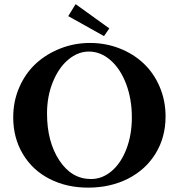

<svg xmlns="http://www.w3.org/2000/svg" viewBox="-20 -881 852 915"><path d="M475.6 -709 305.2 -804.2 340.3 -861.3 501 -745.6ZM399.9 13.2Q297.9 13.2 216.8 -28.1Q135.7 -69.3 89.4 -146.2Q43 -223.1 43 -322.3Q43 -399.4 72.5 -466.3Q102.1 -533.2 152.1 -578.9Q202.1 -624.5 268.8 -650.4Q335.4 -676.3 408.7 -676.3Q483.9 -676.3 550.3 -650.1Q616.7 -624 665 -578.1Q713.4 -532.2 741.2 -466.8Q769 -401.4 769 -325.7Q769 -227.1 721.7 -149.7Q674.3 -72.3 590.1 -29.5Q505.9 13.2 399.9 13.2ZM413.6 -27.8Q467.3 -27.8 512 -65.7Q556.6 -103.5 582.5 -171.1Q608.4 -238.8 608.4 -321.3Q608.4 -408.7 581.1 -481Q553.7 -553.2 506.6 -594.2Q459.5 -635.3 403.3 -635.3Q352.1 -635.3 306.4 -597.7Q260.7 -560.1 232.4 -491.5Q204.1 -422.9 204.1 -340.3Q204.1 -205.6 262.7 -116.7Q321.3 -27.8 413.6 -27.8Z"/></svg>

Font: Elstob 8pt SemiBold
Style: Regular
Weight: 600
Designer: Peter S. Baker
Version: Version 1.015